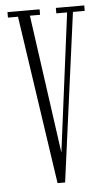

<svg xmlns="http://www.w3.org/2000/svg" viewBox="-52 -734 427 771"><g transform="rotate(-5 162.0 -349.0)"><path d="M148.5 1.5 48.5 -678H8V-700H137.5V-678H96.5L174.5 -119.5L246.5 -678H203V-700H317.5V-678H270L179 1.5Z"/></g></svg>

Font: Imbue 50pt ExtraLight
Style: Regular
Weight: 200
Designer: Tyler Finck
Foundry: Etcetera Type Company
Version: Version 1.102; ttfautohint (v1.8.3)